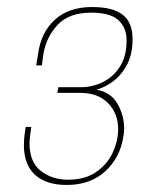

<svg xmlns="http://www.w3.org/2000/svg" viewBox="-20 -519 436 546"><path d="M170 7Q111 7 79.5 -22Q48 -51 48 -106Q48 -114 48.5 -121.5Q49 -129 50 -137L53 -158H69L66 -137Q65 -130 64.5 -123.5Q64 -117 64 -111Q64 -58 96 -33Q128 -8 173 -8Q223 -8 254.5 -30.5Q286 -53 301 -86Q316 -119 316 -152Q316 -196 287.5 -225.5Q259 -255 207 -255H143L146 -271H210Q243 -271 272.5 -285.5Q302 -300 321 -329.5Q340 -359 340 -404Q340 -440 317 -461.5Q294 -483 239 -483Q176 -483 143.5 -448Q111 -413 103 -363L99 -333H83L88 -364Q96 -426 135.5 -462.5Q175 -499 242 -499Q301 -499 329 -477Q357 -455 357 -408Q357 -362 339 -331Q321 -300 296.5 -284Q272 -268 254 -264Q295 -257 314 -224Q333 -191 333 -154Q333 -148 332.5 -142.5Q332 -137 331 -132Q322 -71 279.5 -32Q237 7 170 7Z"/></svg>

Font: Alumni Sans Pinstripe
Style: Italic
Weight: 400
Italic angle: -8°
Designer: Robert E. Leuschke
Foundry: Robert E. Leuschke
Version: Version 1.010; ttfautohint (v1.8.4.7-5d5b)